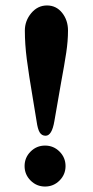

<svg xmlns="http://www.w3.org/2000/svg" viewBox="-20 -669 339 703"><path d="M114 -225 102 -298Q85 -398 78 -453Q71 -508 71 -557Q71 -593 94.5 -621Q118 -649 152 -649Q186 -649 207.5 -622Q229 -595 229 -557Q229 -519 222.5 -476Q216 -433 203 -363Q200 -344 192.5 -302.5Q185 -261 179 -225Q170 -172 147 -172Q133 -172 125.5 -184Q118 -196 114 -225ZM70 -61Q70 -92 92 -114Q114 -136 145 -136Q176 -136 198 -114Q220 -92 220 -61Q220 -30 198 -8Q176 14 145 14Q114 14 92 -8Q70 -30 70 -61Z"/></svg>

Font: EB Garamond ExtraBold
Style: Regular
Weight: 800
Designer: Georg Duffner and Octavio Pardo
Foundry: Georg Duffner
Version: Version 1.000